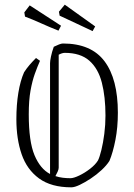

<svg xmlns="http://www.w3.org/2000/svg" viewBox="-20 -791 574 821"><path d="M151 -531Q140 -506 129 -475.5Q118 -445 110.5 -403.5Q103 -362 103 -302Q103 -186 127.5 -127.5Q152 -69 194 -47V-521Q194 -530 198 -549.5Q202 -569 210 -591Q222 -597 232.5 -601Q243 -605 249 -605Q370 -605 427 -529Q484 -453 484 -309Q484 -246 473.5 -192.5Q463 -139 448 -103Q436 -84 414.5 -64Q393 -44 368 -27.5Q343 -11 321 -0.5Q299 10 285 10Q199 10 147 -28Q95 -66 72.5 -131.5Q50 -197 50 -281Q50 -343 58.5 -394.5Q67 -446 83 -482Q94 -499 106.5 -513.5Q119 -528 134 -543ZM231 -74Q231 -67 226.5 -57Q222 -47 217 -38Q232 -33 248 -31Q264 -29 281 -29Q295 -29 319 -40.5Q343 -52 365.5 -69.5Q388 -87 399 -105Q406 -119 413.5 -149.5Q421 -180 426 -218.5Q431 -257 431 -297Q431 -377 415.5 -437.5Q400 -498 362 -531.5Q324 -565 257 -565Q246 -565 231 -557ZM376 -658Q339 -675 302.5 -692.5Q266 -710 235 -724L232 -741L257 -771L387 -678ZM230 -660Q192 -675 155.5 -691.5Q119 -708 87 -720L84 -738L107 -768L241 -681Z"/></svg>

Font: Grenze Gotisch ExtraLight
Style: Regular
Weight: 200
Designer: Renata Polastri
Foundry: Omnibus-Type
Version: Version 1.001